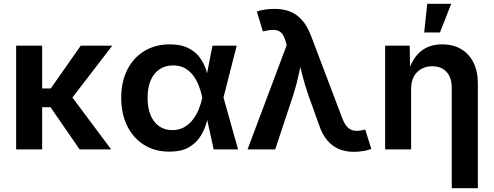

<svg xmlns="http://www.w3.org/2000/svg" viewBox="-20 -786 2599 1010"><path d="M201.7 -545.9V0H64.9V-545.9ZM570.8 -545.9 321.8 -222.2H165V-320.8H247.1L404.8 -545.9ZM398.9 0 242.2 -227.1 342.8 -297.4 564.9 0Z M871.1 11.7Q794.9 11.7 738 -23.7Q681.2 -59.1 649.4 -122.8Q617.7 -186.5 617.7 -271Q617.7 -356 649.7 -419.2Q681.6 -482.4 739.3 -517.6Q796.9 -552.7 873 -552.7Q930.7 -552.7 968.5 -534.2Q1006.3 -515.6 1028.8 -486.1Q1051.3 -456.5 1062.7 -422.4Q1074.2 -388.2 1079.1 -357.4H1124L1155.3 -274.4L1232.4 0H1104L1043.9 -274.4Q1037.6 -303.7 1026.4 -333.3Q1015.1 -362.8 997.3 -387.5Q979.5 -412.1 953.1 -427Q926.8 -441.9 890.6 -441.9Q849.1 -441.9 818.8 -421.4Q788.6 -400.9 772.5 -363Q756.3 -325.2 756.3 -271.5Q756.3 -218.8 772 -180.7Q787.6 -142.6 816.9 -122.1Q846.2 -101.6 886.2 -101.6Q922.4 -101.6 949.5 -117.2Q976.6 -132.8 995.6 -158.2Q1014.6 -183.6 1026.4 -213.4Q1038.1 -243.2 1043.9 -271.5L1097.7 -545.9H1225.1L1155.3 -271.5L1124 -193.4H1080.1Q1073.7 -163.1 1062.3 -127.7Q1050.8 -92.3 1028.6 -60.5Q1006.3 -28.8 968.5 -8.5Q930.7 11.7 871.1 11.7Z M1282.2 0 1488.3 -548.8 1482.4 -568.8Q1474.1 -598.6 1460.9 -612.3Q1447.8 -626 1427.2 -628.2Q1406.7 -630.4 1376.5 -623.5L1362.8 -620.6L1331.1 -725.1Q1345.7 -731.4 1371.8 -735.4Q1397.9 -739.3 1424.3 -739.3Q1470.7 -739.3 1506.6 -724.9Q1542.5 -710.4 1569.6 -679.4Q1596.7 -648.4 1615.7 -598.6L1781.7 -161.1Q1793.5 -131.3 1808.3 -116.7Q1823.2 -102.1 1842.5 -98.9Q1861.8 -95.7 1885.3 -101.1L1901.4 -104.5L1933.1 -2.4Q1918.5 3.4 1893.3 8.1Q1868.2 12.7 1841.3 12.7Q1797.9 12.7 1762.9 -2Q1728 -16.6 1701.7 -47.6Q1675.3 -78.6 1658.2 -128.9L1600.6 -290Q1582 -343.8 1569.1 -396Q1556.2 -448.2 1542.5 -505.9H1576.2Q1562.5 -449.2 1551.8 -396.2Q1541 -343.3 1523.9 -290L1427.7 0Z M2142.6 -317.9V0H2005.9V-545.9H2135.3L2137.2 -410.2H2127.9Q2149.9 -480 2194.1 -516.4Q2238.3 -552.7 2306.2 -552.7Q2362.8 -552.7 2404.8 -528.3Q2446.8 -503.9 2470.2 -458Q2493.7 -412.1 2493.7 -347.2V204.1H2356.4V-324.7Q2356.4 -377.4 2329.1 -407.5Q2301.8 -437.5 2253.9 -437.5Q2221.7 -437.5 2196.3 -423.3Q2170.9 -409.2 2156.7 -382.6Q2142.6 -356 2142.6 -317.9ZM2211.4 -615.2 2227.5 -766.1H2353.5L2294.4 -615.2Z"/></svg>

Font: Inter Cardless
Style: Bold
Weight: 700
Designer: Rasmus Andersson
Foundry: rsms
Version: Version 4.001;git-9221beed3